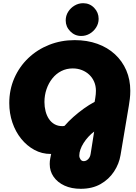

<svg xmlns="http://www.w3.org/2000/svg" viewBox="-20 -964 853 1201"><path d="M485 217Q427 217 383.5 197Q340 177 315.5 142Q291 107 291 62Q291 42 294.5 26Q298 10 300 -1Q299 -1 299 -1Q299 -1 297 -1Q242 -1 195 -26.5Q148 -52 112.5 -96Q77 -140 57.5 -197.5Q38 -255 38 -319Q38 -403 69.5 -475Q101 -547 157 -600.5Q213 -654 287.5 -683.5Q362 -713 447 -713Q525 -713 589 -690Q653 -667 699 -624.5Q745 -582 770 -524Q795 -466 795 -396Q795 -369 792 -345Q789 -321 786 -303L734 6Q725 61 693 109.5Q661 158 609 187.5Q557 217 485 217ZM504 44Q519 44 531.5 31.5Q544 19 547 -2L569 -141Q550 -127 533 -108.5Q516 -90 503 -69.5Q490 -49 483 -29Q476 -9 476 9Q476 22 483.5 33Q491 44 504 44ZM370 -175Q374 -175 377.5 -175.5Q381 -176 384 -177Q408 -205 439 -232.5Q470 -260 504 -284.5Q538 -309 572 -327L576 -351Q578 -362 579 -374.5Q580 -387 580 -396Q580 -427 569 -452.5Q558 -478 538.5 -496.5Q519 -515 492.5 -525.5Q466 -536 435 -536Q396 -536 363.5 -519.5Q331 -503 307.5 -473.5Q284 -444 271 -406Q258 -368 258 -326Q258 -296 265 -268.5Q272 -241 286 -220Q300 -199 321 -187Q342 -175 370 -175ZM488 -739Q448 -739 419.5 -768Q391 -797 391 -836Q391 -866 406.5 -890.5Q422 -915 447 -929.5Q472 -944 500 -944Q541 -944 569 -915Q597 -886 597 -846Q597 -817 581.5 -792.5Q566 -768 541.5 -753.5Q517 -739 488 -739Z"/></svg>

Font: MuseoModerno Black
Style: Italic
Weight: 900
Italic angle: -9°
Designer: Pablo Cosgaya, Héctor Gatti, Marcela Romero, and the Authors of The MuseoModerno Project.
Foundry: Omnibus-Type Team
Version: Version 1.003